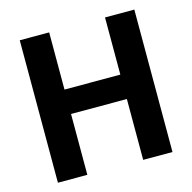

<svg xmlns="http://www.w3.org/2000/svg" viewBox="-96 -736 834 832"><g transform="rotate(-15 321.0 -319.5)"><path d="M195.5 -639V0H63.5V-639ZM577.5 -639V0H446V-639ZM139 -273V-382.5H496V-273Z"/></g></svg>

Font: Anek Malayalam SemiBold
Style: Regular
Weight: 600
Version: Version 1.003